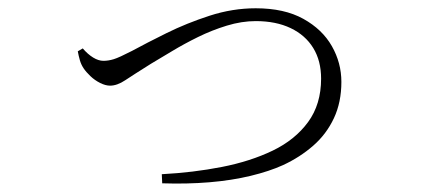

<svg xmlns="http://www.w3.org/2000/svg" viewBox="-20 -460 1040 464"><path d="M371 -39Q447 -43 516 -56.5Q585 -70 639 -96Q693 -122 724.5 -165Q756 -208 756 -270Q756 -313 737 -344Q718 -375 682.5 -392Q647 -409 598 -409Q564 -409 528 -398Q492 -387 458.5 -370.5Q425 -354 396 -336.5Q367 -319 345 -306Q302 -279 282.5 -266Q263 -253 246 -253Q235 -253 222 -259.5Q209 -266 198.5 -276Q188 -286 182 -295Q176 -304 173 -314.5Q170 -325 168 -336L180 -343Q192 -329 205 -321Q218 -313 230 -313Q242 -313 255 -317Q268 -321 299 -337Q334 -356 382.5 -380Q431 -404 486.5 -422Q542 -440 598 -440Q667 -440 713 -414.5Q759 -389 782 -348.5Q805 -308 805 -262Q805 -213 787 -174.5Q769 -136 737 -108Q705 -80 664 -61Q631 -46 585.5 -35Q540 -24 486 -19.5Q432 -15 372 -17Z"/></svg>

Font: Noto Serif HK ExtraLight ExtraLight
Style: Regular
Weight: 250
Version: Version 2.003-H1;hotconv 1.1.1;makeotfexe 2.6.0